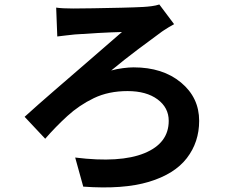

<svg xmlns="http://www.w3.org/2000/svg" viewBox="-20 -786 1040 858"><path d="M231 -752Q258 -748 307 -748Q334 -748 396.5 -749Q459 -750 522.5 -751.5Q586 -753 621 -755Q639 -756 658 -758.5Q677 -761 692 -766L758 -678Q734 -665 713 -651Q708 -648 704 -645Q660 -613 598 -566.5Q536 -520 477 -471Q502 -478 529.5 -481.5Q557 -485 577 -485Q707 -485 788.5 -417.5Q870 -350 870 -246Q870 -151 815 -79.5Q760 -8 645.5 26.5Q531 61 352 48L316 -82Q517 -57 625.5 -101.5Q734 -146 734 -246Q734 -305 684 -342Q634 -379 550 -379Q465 -379 399.5 -347.5Q334 -316 281 -267.5Q228 -219 182 -166L90 -264Q146 -315 223 -381.5Q300 -448 374 -512Q474 -598 525 -643Q481 -642 417 -638.5Q353 -635 314 -632Q295 -630 273.5 -627.5Q252 -625 236 -623Z"/></svg>

Font: Source Han Sans CN Bold
Style: Bold
Weight: 700
Designer: Ryoko NISHIZUKA 西塚涼子 (kana & ideographs); Paul D. Hunt (Latin, Greek & Cyrillic); Wenlong ZHANG 张文龙 (bopomofo); Sandoll 
Foundry: Adobe Systems Incorporated
Version: Version 1.00;May 30, 2023;FontCreator 11.5.0.2422 32-bit